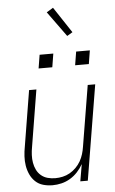

<svg xmlns="http://www.w3.org/2000/svg" viewBox="-63 -998 625 1047"><g transform="rotate(-5 250.0 -474.0)"><path d="M182 8Q155 8 130.5 1Q106 -6 88 -23Q70 -40 59.5 -63Q49 -86 45 -111Q41 -136 42.5 -162.5Q44 -189 49 -215L99 -520H139L88 -209Q84 -188 83 -166Q82 -144 85.5 -123.5Q89 -103 98 -84.5Q107 -66 122.5 -53Q138 -40 158 -34.5Q178 -29 200 -29Q220 -29 240.5 -33.5Q261 -38 279.5 -48.5Q298 -59 313.5 -74.5Q329 -90 339.5 -108.5Q350 -127 356 -147Q362 -167 365 -187L420 -520H461L375 0H334L350 -93Q337 -70 319 -50.5Q301 -31 278.5 -17.5Q256 -4 231 2Q206 8 182 8ZM361 -633 373 -707H448L436 -633ZM161 -633 173 -707H248L236 -633ZM332 -796 232 -934 268 -956 362 -814Z"/></g></svg>

Font: Iosevka SS04 Extralight
Style: Italic
Weight: 200
Italic angle: -9°
Monospace: yes
Designer: Belleve Invis
Foundry: Belleve Invis
Version: Version 19.0.0; ttfautohint (v1.8.4)